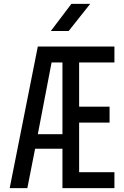

<svg xmlns="http://www.w3.org/2000/svg" viewBox="-20 -970 640 990"><path d="M30 0 175 -730H570V-648H388V-420H545V-338H388V-82H570V0H302V-203H161L121 0ZM175 -278H302V-648H246ZM242 -810 348 -950H445L334 -810Z"/></svg>

Font: JetBrainsMonoNL NF
Style: Regular
Weight: 400
Designer: Philipp Nurullin, Konstantin Bulenkov
Foundry: JetBrains
Version: Version 2.304; ttfautohint (v1.8.4.7-5d5b);Nerd Fonts 3.2.1